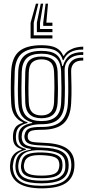

<svg xmlns="http://www.w3.org/2000/svg" viewBox="-20 -856 478 1053"><path d="M208.2 177Q45 177 35.2 68.2Q34 53.8 36.8 35.5Q43.5 -18.5 98.2 -34.2V-38.5Q76.5 -44.8 65.2 -57.2Q54 -69.8 51.5 -92.2Q50.5 -103 51.5 -116.8Q53.2 -140.8 64.4 -157.1Q75.5 -173.5 104.8 -182V-186Q81 -194.2 62.4 -219.9Q43.8 -245.5 41.5 -288.2Q39.2 -330.2 39.2 -373Q39.2 -415.8 41.2 -463.5Q45 -541 85 -574.5Q125 -608 207.5 -608Q261.2 -608 288.8 -593.1Q316.2 -578.2 326.5 -550.2H330.5Q341.2 -569.5 360.4 -580.5Q379.5 -591.5 400.2 -596Q421 -600.5 436.5 -600V-584.2Q391.5 -584.8 365 -568.9Q338.5 -553 328.8 -526.5H324.2Q315.8 -559.2 289.2 -575.9Q262.8 -592.5 207.5 -592.5Q135.5 -592.5 99.6 -562.6Q63.8 -532.8 60.8 -463.8Q58.8 -414.2 58.6 -374Q58.5 -333.8 60.8 -289.5Q63.2 -242.8 82.4 -218.1Q101.5 -193.5 131 -185.5V-181.5Q98 -173 83.9 -158Q69.8 -143 67.8 -116.8Q66.5 -105.2 67.8 -92Q69.8 -70 81 -58.9Q92.2 -47.8 121.8 -39V-34.8Q88 -25.8 72.6 -9.4Q57.2 7 53 35.5Q51.5 44 50.5 50.9Q49.5 57.8 50.8 68.2Q55.8 117 92.8 140Q129.8 163 208.2 163Q289.2 163 326.8 139.6Q364.2 116.2 370.5 65Q372.5 48.8 370 31Q364 -14.5 327.1 -35.2Q290.2 -56 211.5 -58.2Q160.5 -59.8 140.9 -67.5Q121.2 -75.2 116.5 -91.8Q112 -104.8 115 -117.2Q120 -142.8 140.2 -151.5Q160.5 -160.2 207.8 -159.8Q281.8 -159 315.2 -191.2Q348.8 -223.5 352.5 -290Q354 -321 354.4 -347Q354.8 -373 354.2 -400.9Q353.8 -428.8 352.8 -465.8Q351.5 -500.5 372.9 -520.9Q394.2 -541.2 436.5 -539.8V-524Q401 -524.8 385.1 -508.2Q369.2 -491.8 370.2 -463.8Q371.5 -417.2 372.1 -377.2Q372.8 -337.2 370.2 -289.2Q366 -212 327.5 -178.1Q289 -144.2 207.5 -144.2Q167.8 -144.2 151.5 -138.5Q135.2 -132.8 132.2 -114Q132 -112.5 131.9 -106.6Q131.8 -100.8 133 -97.5Q137 -83.8 152.9 -79.1Q168.8 -74.5 211.8 -73.2Q298.2 -71 340.5 -45.8Q382.8 -20.5 387.5 31.2Q389 49.5 387.5 65.2Q381.8 122.2 338.8 149.6Q295.8 177 208.2 177ZM208.2 149.5Q134.8 149.5 102.1 130.4Q69.5 111.2 65 68Q64 58.5 64.5 51.2Q65 44 66.5 35.5Q70.5 4.5 89.5 -12.1Q108.5 -28.8 149 -35.2V-39.2Q117 -43.5 101.4 -55.8Q85.8 -68 82 -92Q80.5 -102.8 81.5 -117Q85 -169.5 156.5 -181.2V-185Q121.8 -193 102.1 -217.9Q82.5 -242.8 79.8 -291.2Q77.8 -330.2 78 -372.2Q78.2 -414.2 80 -462.2Q82.5 -523.2 113.4 -550.1Q144.2 -577 207.5 -577Q261 -577 287.5 -557.8Q314 -538.5 321.2 -494.2H325.2Q336.8 -533 362.1 -551.5Q387.5 -570 436.5 -570.5V-554.8Q386 -556 359.2 -531.1Q332.5 -506.2 334.5 -465.2Q336 -420.5 336 -375.1Q336 -329.8 334.2 -291.8Q330.8 -230 300 -202.1Q269.2 -174.2 207.5 -174.8Q166.2 -175 135.4 -163.1Q104.5 -151.2 100 -120.2Q97.5 -105.5 100 -92.8Q105 -65.2 132 -56.6Q159 -48 211.5 -46.5Q280.5 -44.8 315.2 -26.8Q350 -8.8 355.2 31Q357.8 48.5 355.8 65.5Q350.8 111.8 313.8 130.6Q276.8 149.5 208.2 149.5ZM207.5 -192Q259 -192 285.8 -215.4Q312.5 -238.8 315.2 -292Q317.2 -333.2 317.1 -374Q317 -414.8 315.2 -462.8Q313.2 -516.5 286.1 -539Q259 -561.5 207.5 -561.5Q152.2 -561.5 126.8 -537.1Q101.2 -512.8 99.2 -461.5Q97.8 -413.5 97.6 -374.2Q97.5 -335 99.2 -290.5Q101.5 -239.2 128.6 -215.6Q155.8 -192 207.5 -192ZM207.5 -207.5Q122.2 -207.5 118.5 -292.5Q117 -333.8 117 -374.1Q117 -414.5 118.5 -460.2Q120.2 -506.2 142.2 -526.1Q164.2 -546 207.5 -546Q250.2 -546 272.2 -526.4Q294.2 -506.8 296 -462.5Q297.8 -414.5 297.9 -374.4Q298 -334.2 296 -293Q293.5 -247.8 271.5 -227.6Q249.5 -207.5 207.5 -207.5ZM207.5 -223Q238.8 -223 256.6 -239.6Q274.5 -256.2 276.5 -294.5Q278.2 -332.2 278.4 -372.6Q278.5 -413 276.5 -461.8Q275 -499.2 257 -514.9Q239 -530.5 207.5 -530.5Q175 -530.5 157 -514.2Q139 -498 137.8 -459.5Q136.2 -416.5 136 -376Q135.8 -335.5 137.8 -293.5Q139.5 -256.2 157 -239.6Q174.5 -223 207.5 -223ZM208.2 135Q279.5 135 307.5 116Q335.5 97 338 66.2Q339.5 48.2 337 31Q332.8 1.2 303.8 -13.9Q274.8 -29 211 -32Q149 -35 119.4 -18.9Q89.8 -2.8 82.2 36Q80.8 43.5 80.1 50.9Q79.5 58.2 81 69.2Q85.2 104.8 115.9 119.9Q146.5 135 208.2 135ZM208.2 121.5Q151.2 121.5 125.4 109Q99.5 96.5 95.8 68.2Q94.5 60 95.1 52.2Q95.8 44.5 97.5 35.5Q103.5 2.2 130.5 -9.5Q157.5 -21.2 212.8 -19.8Q265.8 -18 291.4 -6.1Q317 5.8 321.2 31Q324.5 49.5 321.8 65.5Q317.5 95.5 291.1 108.5Q264.8 121.5 208.2 121.5ZM208.2 107.2Q254.5 107.2 276.9 97.9Q299.2 88.5 303.5 65.2Q308 46.8 303 31Q299.5 13.8 278.5 5.5Q257.5 -2.8 211.2 -5Q163.2 -7 140.9 3.4Q118.5 13.8 114.2 35.2Q108.2 51.8 112.5 68.2Q116.2 88.5 138.4 97.9Q160.5 107.2 208.2 107.2ZM190.2 -835.8 165 -731.5V-662.2H267.5V-645H147.8V-731.5L177 -835.8ZM243.2 -835.8 234.2 -731.5H267.5V-714.2H217V-731.5L230 -835.8ZM216.8 -835.8 199.5 -731.5V-697H267.5V-679.8H182.2V-731.5L203.5 -835.8Z"/></svg>

Font: Big Shoulders Inline Text SemiBold
Style: Regular
Weight: 600
Designer: Patric King
Foundry: XO Type Co
Version: Version 1.000